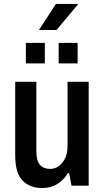

<svg xmlns="http://www.w3.org/2000/svg" viewBox="-20 -940 526 972"><path d="M193 12Q133 12 95 -25Q57 -62 57 -154V-526H164V-177Q164 -125 182.5 -105Q201 -85 234 -85Q271 -85 296.5 -117.5Q322 -150 322 -202V-526H429V0H342L330 -64H324Q304 -30 271 -9Q238 12 193 12ZM277 -619V-723H373V-619ZM111 -619V-723H207V-619ZM177 -788 263 -920H373L374 -917L266 -788Z"/></svg>

Font: Archivo Narrow SemiBold
Style: Regular
Weight: 600
Designer: Hector Gatti
Foundry: Omnibus-Type
Version: Version 3.002